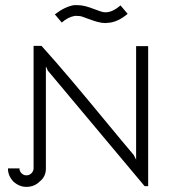

<svg xmlns="http://www.w3.org/2000/svg" viewBox="-20 -726 664 749"><path d="M272 -664Q246 -660 221 -638L194 -670Q233 -700 269 -706H280Q297 -706 312.5 -702Q328 -698 346 -691Q364 -684 374 -681Q383 -678 392 -678Q419 -678 450 -705L478 -672Q440 -640 403 -637H398L393 -636Q377 -636 360.5 -640.5Q344 -645 325.5 -652Q307 -659 298 -662Q291 -664 278 -664ZM111 -68V-547H142Q197 -486 257 -415Q317 -344 389.5 -256Q462 -168 502 -121L511 -103V-546H558V0H544L167 -450L159 -467V-68Q159 -37 135 -18Q114 3 83 3Q55 3 32 -18Q11 -40 11 -69H56Q56 -58 64 -50Q72 -42 83 -42Q94 -42 102 -49.5Q110 -57 111 -68Z"/></svg>

Font: Bhavuka
Style: Regular
Weight: 400
Version: 2.94.0; ttfautohint (v1.2) -l 7 -r 28 -G 50 -x 13 -D deva -f